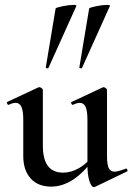

<svg xmlns="http://www.w3.org/2000/svg" viewBox="-20 -751 541 784"><path d="M75 -114V-263Q75 -298 67.5 -314.5Q60 -331 44 -331Q31 -331 16 -323H15Q11 -323 9 -328Q7 -333 10 -335L136 -394L141 -395Q145 -395 150 -391Q155 -387 155 -384V-157Q155 -101 175.5 -73.5Q196 -46 238 -46Q270 -46 302.5 -64.5Q335 -83 356 -113L362 -101Q280 11 189 11Q135 11 105 -22.5Q75 -56 75 -114ZM448 -50Q460 -50 493 -62L495 -63Q498 -63 500 -58Q502 -53 499 -51L368 12L364 13Q353 13 345 -12Q337 -37 337 -79V-263Q337 -298 329.5 -314.5Q322 -331 306 -331Q294 -331 278 -323H277Q273 -323 271 -328.5Q269 -334 273 -335L399 -394L403 -395Q407 -395 412 -391Q417 -387 417 -384V-113Q417 -79 424 -64.5Q431 -50 448 -50ZM174 -472Q171 -472 168.5 -473.5Q166 -475 167 -476L207 -716Q208 -720 235 -725.5Q262 -731 280 -731Q293 -731 292 -727L178 -474Q178 -472 174 -472ZM311 -472Q308 -472 305.5 -473.5Q303 -475 304 -476L344 -716Q345 -720 372 -725.5Q399 -731 417 -731Q430 -731 429 -727L315 -474Q315 -472 311 -472Z"/></svg>

Font: Cormorant Garamond SemiBold
Style: Regular
Weight: 600
Designer: Christian Thalmann (Catharsis Fonts)
Foundry: Catharsis Fonts
Version: Version 4.000